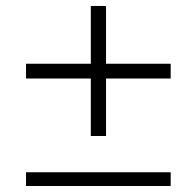

<svg xmlns="http://www.w3.org/2000/svg" viewBox="-20 -621 656 641"><path d="M283.2 -167V-358.9H66.9V-408.2H283.2V-601.1H334V-408.2H549.8V-358.9H334V-167ZM66.9 0V-45.9H549.8V0Z"/></svg>

Font: Lumene Sans Light
Style: Regular
Weight: 300
Designer: Deni Anggara
Version: Version 1.003;Glyphs 3.1.2 (3151)